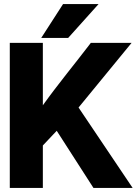

<svg xmlns="http://www.w3.org/2000/svg" viewBox="-20 -921 675 941"><path d="M28 0H190V-208L258 -280L438 0H630L365 -394L625 -711H425L423 -708C346 -607 266 -511 190 -405V-711H28ZM182 -735H314L463 -901H289Z"/></svg>

Font: Asimov Pro
Style: Blk
Weight: 900
Designer: Google
Version: Version 2.000980; 2014